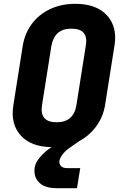

<svg xmlns="http://www.w3.org/2000/svg" viewBox="-20 -760 640 1005"><path d="M275 225Q214 225 184 194.5Q154 164 162 115Q166 90 190.5 61.5Q215 33 250 10Q142 9 88 -51.5Q34 -112 50 -210L99 -520Q110 -586 147 -635.5Q184 -685 242.5 -712.5Q301 -740 374 -740Q448 -740 497.5 -712.5Q547 -685 568.5 -635.5Q590 -586 579 -520L530 -210Q520 -148 483.5 -98.5Q447 -49 394 -21L340 17Q318 33 305.5 51Q293 69 291 82Q289 98 299 109Q309 120 331 120H400L383 225ZM276 -120Q366 -120 380 -210L429 -520Q445 -610 354 -610Q308 -610 282.5 -587Q257 -564 249 -520L200 -210Q186 -120 276 -120Z"/></svg>

Font: JetBrains Mono ExtraBold
Style: Italic
Weight: 800
Italic angle: -9°
Monospace: yes
Designer: Philipp Nurullin, Konstantin Bulenkov
Foundry: JetBrains
Version: Version 2.305; ttfautohint (v1.8.4.7-5d5b)